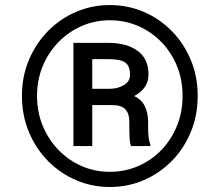

<svg xmlns="http://www.w3.org/2000/svg" viewBox="-20 -742 883 772"><path d="M68.2 -356.5Q68.2 -433.9 95.9 -500.2Q123.6 -566.4 172.2 -616.3Q220.9 -666.2 285 -693.9Q349.1 -721.6 421.5 -721.6Q494.7 -721.6 558.8 -693.9Q622.9 -666.2 671.5 -616.3Q720.2 -566.4 747.5 -500.2Q774.9 -433.9 774.9 -356.5Q774.9 -278.8 747.5 -212Q720.2 -145.2 671.5 -95.5Q622.9 -45.8 558.8 -17.9Q494.7 9.9 421.5 9.9Q349.1 9.9 285 -17.9Q220.9 -45.8 172.2 -95.5Q123.6 -145.2 95.9 -212Q68.2 -278.8 68.2 -356.5ZM128.9 -356.5Q128.9 -291.5 152 -236Q175.1 -180.4 215.4 -138.8Q255.7 -97.3 308.6 -74.2Q361.5 -51.1 421.5 -51.1Q482.2 -51.1 535.5 -74.2Q588.8 -97.3 628.9 -138.8Q669 -180.4 691.6 -236Q714.1 -291.5 714.1 -356.5Q714.1 -421.2 691.6 -476.4Q669 -531.6 628.9 -573Q588.8 -614.3 535.5 -637.4Q482.2 -660.5 421.5 -660.5Q361.5 -660.5 308.6 -637.4Q255.7 -614.3 215.4 -573Q175.1 -531.6 152 -476.4Q128.9 -421.2 128.9 -356.5ZM428.6 -319.6H350.9V-154.8H275.2V-569.6H415.5Q489.7 -569.6 533.4 -537.5Q577.1 -505.3 577.1 -442.5Q577.1 -386 519.5 -355.8Q550.4 -340.9 563 -313.6Q575.6 -286.2 575.6 -251.4V-224.4Q575.6 -184.3 584.2 -161.9V-154.8H507.1Q501.8 -166.5 500.9 -190.2Q500 -213.8 500 -224.4V-251.4Q500 -285.5 484 -302.6Q468 -319.6 428.6 -319.6ZM350.9 -384.9H419.7Q452.4 -384.9 477.6 -399.3Q502.8 -413.7 502.8 -441.8Q502.8 -476.9 483.3 -490.6Q463.8 -504.3 415.5 -504.3H350.9Z"/></svg>

Font: Inter UI Semi Bold
Style: Regular
Weight: 600
Designer: Rasmus Andersson
Foundry: rsms
Version: 3.2;8d6f07862